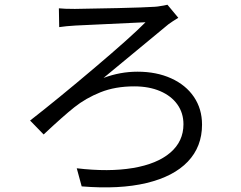

<svg xmlns="http://www.w3.org/2000/svg" viewBox="-20 -764 1040 827"><path d="M302.4 -725.6Q369.4 -726.4 486 -729.1Q602.6 -731.8 646.6 -734.8Q652.4 -735.6 659.2 -736Q691 -740.6 701.2 -743.6L748 -687.4Q724.4 -673.2 705.2 -659.2Q613 -582.8 470.8 -465.4L426 -428.4Q497.6 -455.2 572.2 -455.2Q654 -455.2 717.2 -426.6Q780.4 -398 815.3 -346.5Q850.2 -295 850.2 -227.2Q850.2 -132 788.9 -67.8Q727.6 -3.6 611.2 24.3Q494.8 52.2 331.8 38.8L310.6 -39.2Q448.4 -22.8 552.5 -40.3Q656.6 -57.8 713.4 -106.4Q770.2 -155 770.2 -228.8Q770.2 -277.4 743.9 -314.2Q717.6 -351 669.8 -371.5Q622 -392 558 -392Q476.4 -392 412.9 -366.6Q349.4 -341.2 300.1 -301.9Q250.8 -262.6 168 -184.8L109.6 -244.8Q227.6 -336.6 386.8 -471.4Q546 -606.2 606.8 -668.2L432.8 -660L305 -654Q264 -651.6 235 -647.2L233.6 -728.2Q256 -725.6 302.4 -725.6Z"/></svg>

Font: 寒蝉端黑体 Light
Style: Regular
Weight: 300
Designer: ChillDuanSans {Warren2060}; 
Source Han Sans {Ryoko NISHIZUKA 西塚涼子 (kana, bopomofo & ideographs); Paul D. Hunt (Latin, G
Foundry: ChillType&Adobe
Version: Version 1.300;Glyphs 3.3 (3306)